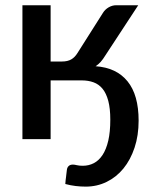

<svg xmlns="http://www.w3.org/2000/svg" viewBox="-20 -530 588 732"><path d="M295.5 102Q318.5 102 337.8 92Q357 82 371 60.8Q385 39.5 392.8 6.2Q400.5 -27 400.5 -73.5Q400.5 -116.5 392.8 -145.5Q385 -174.5 370.8 -191.8Q356.5 -209 336.5 -216.2Q316.5 -223.5 291.5 -223.5H173V0.5H65.5V-510H173V-295.5H216.5Q237.5 -295.5 251.5 -303.5Q265.5 -311.5 275.5 -328L372.5 -481Q380.5 -494 394.2 -502Q408 -510 423 -510H507L381.5 -318.5Q373 -304.5 364.2 -294.5Q355.5 -284.5 344.5 -277.5Q424 -272 466.2 -220Q508.5 -168 508.5 -70Q508.5 -13.5 493 33Q477.5 79.5 450.5 112.5Q423.5 145.5 386.5 163.5Q349.5 181.5 307 181.5Q287.5 181.5 268.5 179.2Q249.5 177 229 171.5Q229.5 163.5 230.2 157Q231 150.5 231.8 144.5Q232.5 138.5 233.2 132.2Q234 126 235 117.5Q236 108.5 241.8 103Q247.5 97.5 258 97.5Q264 97.5 273.2 99.8Q282.5 102 295.5 102Z"/></svg>

Font: Lato 2
Style: Regular
Weight: 600
Designer: Lukasz Dziedzic with Adam Twardoch and Botio Nikoltchev
Foundry: tyPoland Lukasz Dziedzic
Version: Version 2.015; 2015-08-06; http://www.latofonts.com/